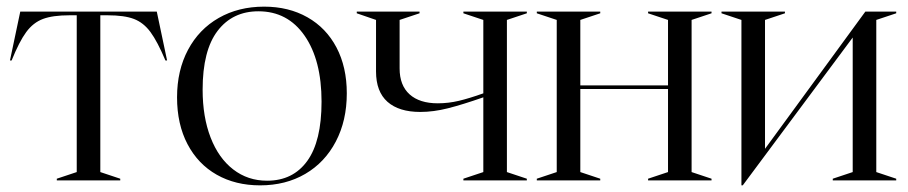

<svg xmlns="http://www.w3.org/2000/svg" viewBox="-20 -543 2733 578"><path d="M151 -5 211 -25V-497H189Q139 -497 109.5 -486Q80 -475 59 -446.5Q38 -418 15 -361H10L41 -508H452L483 -361H478Q454 -418 433 -446.5Q412 -475 383 -486Q354 -497 304 -497H282V-25L342 -5V0H151Z M513 -250Q513 -331 546 -393Q579 -455 638.5 -489Q698 -523 775 -523Q849 -523 905.5 -491Q962 -459 993 -400Q1024 -341 1024 -262Q1024 -180 991 -117Q958 -54 899 -19.5Q840 15 763 15Q689 15 632.5 -17Q576 -49 544.5 -109Q513 -169 513 -250ZM784 1Q862 1 905 -58.5Q948 -118 948 -237Q948 -362 897 -435.5Q846 -509 758 -509Q680 -509 635 -450Q590 -391 590 -273Q590 -191 614 -129Q638 -67 682 -33Q726 1 784 1Z M1375 -5 1435 -25V-250Q1372 -228 1328.5 -217Q1285 -206 1245 -206Q1181 -206 1146.5 -236.5Q1112 -267 1112 -328V-483L1054 -503V-508H1243V-503L1183 -483V-337Q1183 -286 1213 -259Q1243 -232 1298 -232Q1330 -232 1361.5 -239.5Q1393 -247 1435 -262V-483L1375 -503V-508H1566V-503L1506 -483V-25L1566 -5V0H1375Z M1596 -5 1656 -25V-483L1596 -503V-508H1787V-503L1727 -483V-286H1991V-483L1931 -503V-508H2122V-503L2062 -483V-25L2122 -5V0H1931V-5L1991 -25V-275H1727V-25L1787 -5V0H1596Z M2212 -483 2152 -503V-508H2343V-503L2283 -483V-95L2585 -508H2678V-503L2618 -483V-25L2678 -5V0H2487V-5L2547 -25V-430L2216 15H2212Z"/></svg>

Font: Nyght Serif Light
Style: Regular
Weight: 300
Designer: Maksym Kobuzan
Version: Version 0.410